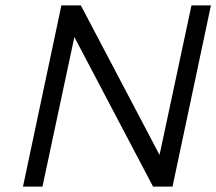

<svg xmlns="http://www.w3.org/2000/svg" viewBox="-20 -690 800 710"><path d="M207 -670 65 0H137L255 -553L546 0H618L760 -670H688L570 -117L279 -670Z"/></svg>

Font: LT Wave Text Light Italic
Style: Regular
Weight: 300
Designer: Daniel Lyons
Version: Version 2.5 (Glyphs App)